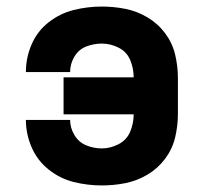

<svg xmlns="http://www.w3.org/2000/svg" viewBox="-20 -558 616 586"><path d="M291 8Q327 8 362.5 1Q398 -6 430 -25Q462 -44 484 -73.5Q506 -103 514.5 -138.5Q523 -174 523 -210V-320Q523 -356 514.5 -391.5Q506 -427 484 -456.5Q462 -486 430 -505Q398 -524 362.5 -531Q327 -538 291 -538Q247 -538 205 -527.5Q163 -517 128.5 -490Q94 -463 76.5 -422.5Q59 -382 59 -338H194Q194 -363 207 -385Q220 -407 243 -416Q266 -425 291 -425Q317 -425 342 -412.5Q367 -400 377.5 -374.5Q388 -349 388 -322H174V-209H388Q388 -182 377.5 -156.5Q367 -131 342 -118Q317 -105 291 -105Q266 -105 243 -114.5Q220 -124 207 -146Q194 -168 194 -192H59Q59 -149 76.5 -108.5Q94 -68 128.5 -40.5Q163 -13 205 -2.5Q247 8 291 8Z"/></svg>

Font: Iosevka Sparkle Extrabold
Style: Regular
Weight: 800
Designer: Belleve Invis
Foundry: Belleve Invis
Version: Version 4.5.0; ttfautohint (v1.8.3)